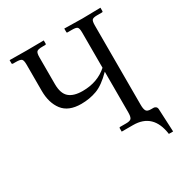

<svg xmlns="http://www.w3.org/2000/svg" viewBox="-182 -779 997 1053"><g transform="rotate(-30 317.0 -252.5)"><path d="M528.8 -74.2Q528.8 -48.3 535.4 -36.6Q542 -24.9 564.9 -24.9H582Q588.9 -24.9 595.5 -20Q602.1 -15.1 603 -4.9L609.9 141.1H583Q564 1 437 1H365.2V-21Q365.2 -25.9 370.1 -25.9H409.2Q435.1 -25.9 442.1 -35.9Q449.2 -45.9 449.2 -73.2V-330.1Q395 -274.9 349.1 -258.1Q303.2 -241.2 250 -241.2Q169.9 -241.2 133.5 -288.6Q97.2 -335.9 97.2 -412.1V-578.1Q97.2 -605 89.6 -612.5Q82 -620.1 53.2 -620.1H36.1Q29.3 -620.1 28.8 -625V-646L137.2 -645L245.1 -646V-625Q245.1 -620.1 238.8 -620.1H222.2Q192.4 -620.1 185.3 -611.6Q178.2 -603 178.2 -578.1V-408.2Q178.2 -349.1 206.5 -324Q234.9 -298.8 292 -298.8Q386.2 -298.8 449.2 -355V-577.1Q449.2 -604 442.1 -611.6Q435.1 -619.1 409.2 -619.1H378.9Q375 -619.1 375 -624V-646L488.8 -644L604 -646V-625Q604 -619.1 598.1 -619.1H568.8Q543 -619.1 535.9 -611.6Q528.8 -604 528.8 -577.1Z"/></g></svg>

Font: Linux Libertine
Style: Regular
Weight: 400
Designer: Philipp H. Poll
Foundry: Philipp H. Poll
Version: Version 5.3.0 ; ttfautohint (v0.9)